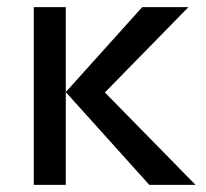

<svg xmlns="http://www.w3.org/2000/svg" viewBox="-20 -520 580 540"><path d="M510 -500H380L165 -261L400 0H530L275 -260ZM75 -500V0H165V-500Z"/></svg>

Font: Gully
Style: Regular
Weight: 400
Designer: jaikishan Patel
Foundry: MagicType
Version: Version 1.000;Glyphs 3.2 (3242)